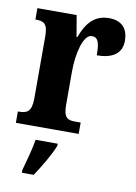

<svg xmlns="http://www.w3.org/2000/svg" viewBox="-87 -604 624 882"><g transform="rotate(10 225.5 -163.5)"><path d="M11 0H304V-53H276C244 -53 224 -61 224 -120V-277C224 -361 246 -453 286 -453C317 -453 323 -425 323 -370C394 -370 439 -397 439 -458C439 -510 413 -548 350 -548C285 -548 247 -509 221 -437H217L200 -536H17V-483H20C56 -483 75 -474 75 -415V-125C75 -62 52 -53 15 -53H11ZM78 208V221H133C162 178 201 113 217 71V61H114C107 105 89 168 78 208Z"/></g></svg>

Font: Noto Serif Thai ExtraCondensed ExtraBold
Style: Regular
Weight: 800
Width: 2
Designer: Monotype Design Team
Foundry: Monotype Imaging Inc.
Version: Version 2.002